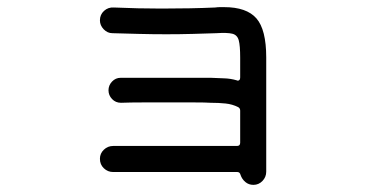

<svg xmlns="http://www.w3.org/2000/svg" viewBox="-20 -528 1040 538"><path d="M583 -507Q590 -508 596 -508Q602 -508 608 -508Q671 -508 698.5 -476.5Q726 -445 726 -367V-47Q726 -32 715.5 -21Q705 -10 690 -10Q677 -10 667.5 -18Q658 -26 654 -38Q652 -46 645 -46H297Q282 -46 271 -56.5Q260 -67 260 -83Q260 -98 271 -108.5Q282 -119 297 -119H644Q653 -119 653 -128V-218Q653 -225 647 -228Q631 -236 612 -238Q593 -240 570 -240Q556 -241 524.5 -241Q493 -241 455 -241Q418 -241 381.5 -241Q345 -241 319 -240Q304 -240 294 -250.5Q284 -261 284 -275Q284 -289 294 -299.5Q304 -310 318 -310H571Q590 -309 608 -308.5Q626 -308 643 -303Q644 -303 644.5 -302.5Q645 -302 646 -302Q653 -302 653 -311V-367Q653 -400 649 -415Q645 -430 631 -433.5Q617 -437 586 -435Q557 -434 520.5 -433Q484 -432 446 -432Q407 -432 368.5 -433Q330 -434 295 -435Q281 -435 270.5 -446Q260 -457 260 -471Q260 -487 271.5 -497.5Q283 -508 299 -507Q367 -504 432 -504Q517 -504 583 -507Z"/></svg>

Font: Kiwi Maru
Style: Regular
Weight: 400
Designer: Hiroki-Chan
Version: Version 1.100